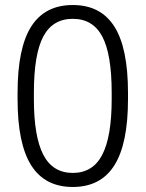

<svg xmlns="http://www.w3.org/2000/svg" viewBox="-20 -810 580 765"><path d="M270 -65Q159 -65 104.5 -151Q50 -237 50 -415V-440Q50 -619 104.5 -704.5Q159 -790 270 -790Q381 -790 435.5 -704.5Q490 -619 490 -440V-415Q490 -237 435.5 -151Q381 -65 270 -65ZM270 -121Q350 -121 387.5 -193.5Q425 -266 425 -415V-440Q425 -594 387.5 -664.5Q350 -735 270 -735Q190 -735 152.5 -664.5Q115 -594 115 -440V-415Q115 -266 152.5 -193.5Q190 -121 270 -121Z"/></svg>

Font: Gowun Dodum
Style: Regular
Weight: 400
Designer: Yanghee Ryu
Foundry: Yanghee Ryu
Version: Version 2.000